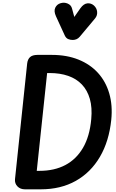

<svg xmlns="http://www.w3.org/2000/svg" viewBox="-20 -1414 865 1434"><path d="M166 0Q131.5 0 110.2 -22Q89 -44 92 -75.5L183 -940.5Q187 -972 204.8 -987.8Q222.5 -1003.5 258.5 -1004H367.5Q478.5 -1004 565.8 -969Q653 -934 711.5 -869.8Q770 -805.5 796 -716.2Q822 -627 811 -519Q794.5 -359 726.2 -242.5Q658 -126 545.8 -63Q433.5 0 284.5 0ZM254.5 -138H275.5Q385.5 -138 467.8 -181.2Q550 -224.5 600 -310.2Q650 -396 661.5 -524Q669.5 -611 651 -675.5Q632.5 -740 591.5 -783Q550.5 -826 489.5 -847.2Q428.5 -868.5 351 -868.5H332ZM523 -1115.5Q506 -1115.5 489.8 -1122Q473.5 -1128.5 464 -1148.5L398 -1292.5Q380.5 -1331 392.8 -1356.5Q405 -1382 432 -1390Q459 -1398.5 485.2 -1387.5Q511.5 -1376.5 518 -1350L535 -1287.5L580.5 -1352.5Q605 -1386.5 632.8 -1389Q660.5 -1391.5 682 -1372.5Q703 -1353 705.5 -1325.8Q708 -1298.5 690.5 -1277L575.5 -1139.5Q564.5 -1126.5 550.8 -1121Q537 -1115.5 523 -1115.5Z"/></svg>

Font: Edu NSW ACT Hand Pre
Style: Regular
Weight: 400
Designer: Tina and Corey Anderson, Eben Sorkin, Mirko Velimirovic
Foundry: Sorkin Type Co.
Version: Version 2.000